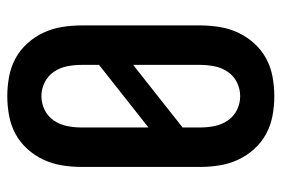

<svg xmlns="http://www.w3.org/2000/svg" viewBox="-146 -638 791 540"><g transform="rotate(-90 250.0 -367.5)"><path d="M250 8Q223 8 195.5 3Q168 -2 144 -15Q120 -28 101.5 -48.5Q83 -69 71.5 -93.5Q60 -118 55.5 -145.5Q51 -173 51 -200V-535Q51 -562 55.5 -589.5Q60 -617 71.5 -641.5Q83 -666 101.5 -686.5Q120 -707 144 -720Q168 -733 195.5 -738Q223 -743 250 -743Q277 -743 304.5 -738Q332 -733 356 -720Q380 -707 398.5 -686.5Q417 -666 428.5 -641.5Q440 -617 444.5 -589.5Q449 -562 449 -535V-200Q449 -173 444.5 -145.5Q440 -118 428.5 -93.5Q417 -69 398.5 -48.5Q380 -28 356 -15Q332 -2 304.5 3Q277 8 250 8ZM162 -346 338 -485V-535Q338 -555 334 -575Q330 -595 318.5 -612Q307 -629 288.5 -638Q270 -647 250 -647Q230 -647 211.5 -638Q193 -629 181.5 -612Q170 -595 166 -575Q162 -555 162 -535ZM250 -88Q270 -88 288.5 -97Q307 -106 318.5 -123Q330 -140 334 -160Q338 -180 338 -200V-389L162 -250V-200Q162 -180 166 -160Q170 -140 181.5 -123Q193 -106 211.5 -97Q230 -88 250 -88Z"/></g></svg>

Font: Iosevka Custom
Style: Bold
Weight: 700
Monospace: yes
Designer: Belleve Invis
Foundry: Belleve Invis
Version: Version 30.3.3; ttfautohint (v1.8.3)